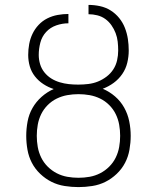

<svg xmlns="http://www.w3.org/2000/svg" viewBox="-20 -755 640 783"><path d="M300 8Q272 8 243.5 3.5Q215 -1 190 -13.5Q165 -26 144 -46Q123 -66 110 -91Q97 -116 92 -144.5Q87 -173 87 -201Q87 -230 92.5 -259.5Q98 -289 112.5 -314.5Q127 -340 149.5 -360Q172 -380 199 -392Q177 -399 157 -412Q137 -425 122.5 -443.5Q108 -462 101.5 -484.5Q95 -507 95 -531Q95 -553 99 -575Q103 -597 112.5 -617Q122 -637 137.5 -653.5Q153 -670 173 -680Q193 -690 215 -694Q237 -698 259 -698V-660Q234 -660 209.5 -651.5Q185 -643 168 -624.5Q151 -606 144.5 -581Q138 -556 138 -531Q138 -512 143.5 -493.5Q149 -475 161 -460Q173 -445 189 -435Q205 -425 223.5 -419.5Q242 -414 260.5 -412Q279 -410 298 -410Q299 -410 299.5 -410Q300 -410 300 -410Q320 -410 340.5 -412.5Q361 -415 379.5 -422.5Q398 -430 414.5 -442.5Q431 -455 442 -472Q453 -489 457.5 -509Q462 -529 462 -549Q462 -567 460 -585Q458 -603 451.5 -620Q445 -637 434.5 -652Q424 -667 409.5 -677.5Q395 -688 377 -692.5Q359 -697 341 -697V-735Q364 -735 387.5 -730Q411 -725 431 -712.5Q451 -700 466 -681.5Q481 -663 489.5 -641Q498 -619 501.5 -596Q505 -573 505 -549Q505 -524 499 -499Q493 -474 478.5 -453Q464 -432 443.5 -417Q423 -402 399 -393Q427 -381 449.5 -361.5Q472 -342 486.5 -316Q501 -290 507 -260.5Q513 -231 513 -201Q513 -173 508 -144.5Q503 -116 490 -91Q477 -66 456 -46Q435 -26 410 -13.5Q385 -1 356.5 3.5Q328 8 300 8ZM300 -30Q323 -30 345.5 -34Q368 -38 388.5 -48.5Q409 -59 425.5 -75.5Q442 -92 452 -112.5Q462 -133 466 -155.5Q470 -178 470 -201Q470 -224 466 -246.5Q462 -269 452 -289.5Q442 -310 425.5 -326.5Q409 -343 388.5 -353Q368 -363 345.5 -367Q323 -371 300 -371Q277 -371 254.5 -367Q232 -363 211.5 -353Q191 -343 174.5 -326.5Q158 -310 148 -289.5Q138 -269 134 -246.5Q130 -224 130 -201Q130 -178 134 -155.5Q138 -133 148 -112.5Q158 -92 174.5 -75.5Q191 -59 211.5 -48.5Q232 -38 254.5 -34Q277 -30 300 -30Z"/></svg>

Font: Iosevka SS04 XLt Ex
Style: Regular
Weight: 200
Width: 7
Monospace: yes
Designer: Belleve Invis
Foundry: Belleve Invis
Version: Version 19.0.0; ttfautohint (v1.8.4)